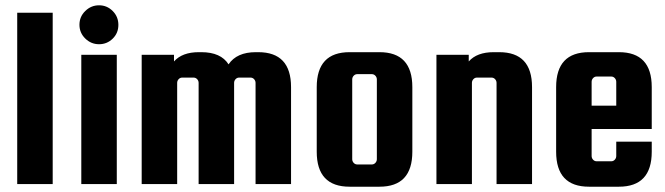

<svg xmlns="http://www.w3.org/2000/svg" viewBox="-20 -695 2510 725"><path d="M179 0H45V-647H179Z M405.5 -549Q384 -528 354 -528Q324 -528 302 -549.5Q280 -571 280 -601.5Q280 -632 302 -653.5Q324 -675 354 -675Q384 -675 405.5 -653.5Q427 -632 427 -601Q427 -570 405.5 -549ZM287 0V-488H421V0Z M955 -498Q1079 -498 1079 -366V0H945V-382Q945 -390 939.5 -396Q934 -402 926 -402H883Q875 -402 869.5 -396Q864 -390 864 -382V0H730V-382Q730 -390 724.5 -396Q719 -402 711 -402H668Q660 -402 654.5 -396Q649 -390 649 -382V0H515V-488H637V-463Q668 -498 731 -498H740Q814 -498 843 -452Q874 -498 946 -498Z M1537 -366V-122Q1537 10 1413 10H1300Q1176 10 1176 -122V-366Q1176 -498 1300 -498H1413Q1537 -498 1537 -366ZM1403 -94V-395Q1403 -403 1397.5 -409Q1392 -415 1384 -415H1329Q1321 -415 1315.5 -409Q1310 -403 1310 -395V-94Q1310 -86 1315.5 -80Q1321 -74 1329 -74H1384Q1392 -74 1397.5 -80Q1403 -86 1403 -94Z M1762 0H1628V-488H1750V-463Q1781 -498 1844 -498H1865Q1989 -498 1989 -366V0H1855V-382Q1855 -390 1849.5 -396Q1844 -402 1836 -402H1781Q1773 -402 1767.5 -396Q1762 -390 1762 -382Z M2317 -498Q2441 -498 2441 -366V-208H2214V-106Q2214 -98 2219.5 -92Q2225 -86 2233 -86H2288Q2296 -86 2301.5 -92Q2307 -98 2307 -106V-160H2441V-122Q2441 10 2317 10H2204Q2080 10 2080 -122V-366Q2080 -498 2204 -498ZM2214 -296H2307V-386Q2307 -394 2301.5 -400Q2296 -406 2288 -406H2233Q2225 -406 2219.5 -400Q2214 -394 2214 -386Z"/></svg>

Font: Squada One
Style: Regular
Weight: 400
Designer: Joe Prince
Foundry: Joe Prince
Version: Version 1.001